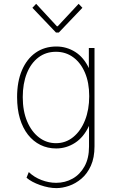

<svg xmlns="http://www.w3.org/2000/svg" viewBox="-20 -760 602 993"><path d="M271.5 212.9Q232.9 212.9 188 197.3Q143.1 181.6 117.2 159.2L128.9 129.9Q156.7 156.7 194.6 171.1Q232.4 185.5 270.5 185.5Q316.9 185.5 355.5 163.8Q394 142.1 417.2 100.3Q440.4 58.6 440.4 -2V-109.4H435.5L441.4 -137.7V-377L435.5 -407.2H439.5V-511.7H468.8V-3.9Q468.8 55.7 450 97.2Q431.2 138.7 401.1 164.1Q371.1 189.5 336.9 201.2Q302.7 212.9 271.5 212.9ZM270.5 7.8Q226.1 7.8 189 -10.5Q151.9 -28.8 124.8 -63.2Q97.7 -97.7 83 -146.7Q68.4 -195.8 68.4 -257.8Q68.4 -337.9 93.5 -396.7Q118.7 -455.6 164.3 -487.5Q210 -519.5 271.5 -519.5Q324.2 -519.5 368.9 -491.5Q413.6 -463.4 440.7 -405.5Q467.8 -347.7 467.8 -257.8Q467.8 -167.5 440.2 -108.6Q412.6 -49.8 367.7 -21Q322.8 7.8 270.5 7.8ZM269.5 -19.5Q319.8 -19.5 358.6 -51Q397.5 -82.5 419.4 -137.5Q441.4 -192.4 441.4 -262.7Q441.4 -332.5 419.4 -384Q397.5 -435.5 358.6 -463.9Q319.8 -492.2 269.5 -492.2Q217.3 -492.2 178.7 -462.9Q140.1 -433.6 118.9 -380.9Q97.7 -328.1 97.7 -257.8Q97.7 -185.5 120.4 -132.1Q143.1 -78.6 181.9 -49.1Q220.7 -19.5 269.5 -19.5ZM167 -740.2 274.4 -624H278.3L386.7 -740.2L406.2 -719.7L284.2 -591.8H269.5L147.5 -719.7Z"/></svg>

Font: Reddit Mono ExtraLight
Style: Regular
Weight: 250
Monospace: yes
Designer: Stephen Hutchings
Foundry: Reddit
Version: Version 1.014